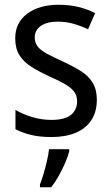

<svg xmlns="http://www.w3.org/2000/svg" viewBox="-20 -566 468 807"><path d="M387 -147Q387 -96 364 -61Q341 -26 298.5 -8Q256 10 196 10Q147 10 110 1Q73 -8 45 -23V-104Q73 -87 113.5 -74.5Q154 -62 196 -62Q252 -62 278 -83Q304 -104 304 -140Q304 -161 294 -177Q284 -193 259.5 -208.5Q235 -224 191 -243Q146 -264 113 -284.5Q80 -305 62 -333.5Q44 -362 44 -405Q44 -471 94.5 -508.5Q145 -546 227 -546Q271 -546 308.5 -537Q346 -528 380 -511L350 -443Q321 -457 289 -466Q257 -475 223 -475Q177 -475 151.5 -457Q126 -439 126 -409Q126 -387 137.5 -371.5Q149 -356 175 -341.5Q201 -327 245 -307Q289 -287 321 -266.5Q353 -246 370 -217.5Q387 -189 387 -147ZM271 70Q266 91 254 118.5Q242 146 227 173Q212 200 195 221H148V209Q155 192 163 165Q171 138 177.5 110Q184 82 186 61H271Z"/></svg>

Font: Noto Sans Khmer SemiCondensed
Style: Regular
Weight: 400
Width: 4
Designer: Danh Hong and the Monotype Design Team
Foundry: Monotype Imaging Inc.
Version: Version 2.004